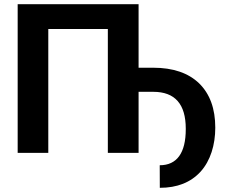

<svg xmlns="http://www.w3.org/2000/svg" viewBox="-20 -731 1085 918"><path d="M642.6 -710.9H64.5V0H210.9V-592.3H495.6V0H642.6V-292H712.9C816.4 -292 868.2 -233.4 868.2 -115.7C868.2 -114.7 868.2 -114.3 868.2 -113.3C868.2 0.5 825.7 59.1 743.7 59.1L744.1 167C827.1 167 892.1 141.1 939 89.8C986.3 37.6 1009.3 -38.6 1009.3 -120.6C1009.3 -211.9 983.4 -282.2 932.1 -332.5C880.4 -382.3 807.1 -407.2 712.4 -407.2H642.6Z"/></svg>

Font: Roboto
Style: Bold
Weight: 700
Designer: Google
Version: Version 2.137; 2017